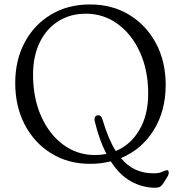

<svg xmlns="http://www.w3.org/2000/svg" viewBox="-20 -736 832 883"><path d="M394 -715.5Q496.5 -715.5 575 -667.5Q653.5 -619.5 697.8 -536Q742 -452.5 742 -345.5Q742 -225.5 686.5 -136.8Q631 -48 536 -9Q567 28 604 44.5Q641 61 685 61Q710 61 721 56Q732 51 743 47.5Q756 43.5 756 57Q756 61 755 65.5Q754 70 750 76.5L732.5 105Q725 117 717.5 122Q710 127 693.5 127.5Q634.5 127 582.5 98.2Q530.5 69.5 489.5 6Q444 17.5 394.5 17.5Q293.5 17.5 215.8 -30.5Q138 -78.5 94 -162.5Q50 -246.5 50 -354Q50 -459.5 93.5 -541Q137 -622.5 214.5 -669Q292 -715.5 394 -715.5ZM416 -177Q413 -189.5 417 -197.5Q421 -205.5 430 -206Q446 -207.5 452.5 -183Q478 -96 512.5 -41.5Q581 -70 621.2 -138.8Q661.5 -207.5 661.5 -305.5Q661.5 -411.5 624.2 -494.5Q587 -577.5 522 -625.2Q457 -673 374.5 -673Q302.5 -673 247.8 -638.2Q193 -603.5 162.5 -540.5Q132 -477.5 132 -392.5Q132 -285.5 169 -202Q206 -118.5 270.5 -70.8Q335 -23 417 -23Q444 -23 469.5 -28Q437 -90.5 416 -177Z"/></svg>

Font: Fraunces 9pt Soft Light
Style: Regular
Weight: 300
Version: Version 1.000;[0bf87f6ff]